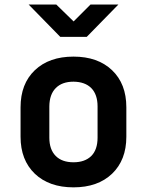

<svg xmlns="http://www.w3.org/2000/svg" viewBox="-20 -805 639 834"><path d="M241.7 -645 104.5 -785.2H224.6L299.8 -711.9L373 -785.2H494.1L356.9 -645ZM299.3 8.8Q193.4 8.8 131.3 -50.3Q69.3 -109.9 69.3 -210.9V-338.9Q69.3 -440.9 131.3 -500Q193.4 -559.1 299.3 -559.1Q404.8 -559.1 466.8 -500Q528.8 -440.9 528.8 -338.9V-210.9Q528.8 -109.9 466.8 -50.3Q404.8 8.8 299.3 8.8ZM299.3 -100.1Q348.6 -100.1 376.5 -127.4Q403.8 -154.8 403.8 -207V-342.8Q403.8 -394.5 376.5 -422.4Q349.1 -449.7 299.3 -450.2Q249.5 -450.2 222.2 -422.4Q194.8 -395 194.3 -342.8V-207Q194.3 -155.3 222.2 -127.4Q249.5 -100.1 299.3 -100.1Z"/></svg>

Font: UDEV Gothic 35
Style: Bold
Weight: 700
Version: v2.1.0; ttfautohint (v1.8.4.7-5d5b-dirty) -l 6 -r 45 -G 200 